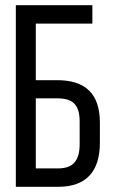

<svg xmlns="http://www.w3.org/2000/svg" viewBox="-20 -720 441 740"><path d="M118 -411V-629H336V-700H41V0H204C314 0 365 -61 365 -170V-247C365 -359 309 -411 200 -411ZM118 -71V-341H200C257 -341 287 -320 287 -252V-165C287 -100 261 -71 204 -71Z"/></svg>

Font: VL Bebas Neue Regular
Style: Regular
Weight: 400
Designer: Ryoichi Tsunekawa
Foundry: Ryoichi Tsunekawa
Version: Version 001.003